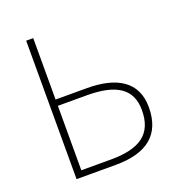

<svg xmlns="http://www.w3.org/2000/svg" viewBox="-131 -836 883 946"><g transform="rotate(-20 310.5 -363.0)"><path d="M110 0H316C483 0 566 -71 566 -212C566 -346 467 -404 311 -404H147V-726H110ZM147 -33V-371H298C451 -371 529 -323 529 -210C529 -85 455 -33 302 -33Z"/></g></svg>

Font: SSpoqa Han Sans Neo Thin
Style: Regular
Weight: 100
Designer: [Spoqa Han Sans Neo] Dong-huui Kim  Younghwa Kang  Yujin Lee  [Noto Sans] Ryoko NISHIZUKA  (kana & ideographs); Paul D. 
Foundry: Spoqa (http://www.spoqa-han-sans.com)
Version: Version 1.000